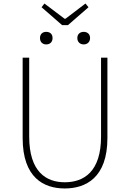

<svg xmlns="http://www.w3.org/2000/svg" viewBox="-20 -1052 734 1085"><path d="M331 -910H364L480 -1011L463 -1032L350 -946H345L231 -1032L215 -1011ZM241 -801C262 -801 277 -814 277 -837C277 -860 262 -872 241 -872C221 -872 206 -860 206 -837C206 -814 221 -801 241 -801ZM453 -801C473 -801 489 -814 489 -837C489 -860 473 -872 453 -872C433 -872 417 -860 417 -837C417 -814 433 -801 453 -801ZM346 13C464 13 587 -47 587 -272V-726H551V-280C551 -81 453 -22 346 -22C241 -22 145 -81 145 -280V-726H108V-272C108 -47 228 13 346 13Z"/></svg>

Font: SSpoqa Han Sans Neo Thin
Style: Regular
Weight: 100
Designer: [Spoqa Han Sans Neo] Dong-huui Kim  Younghwa Kang  Yujin Lee  [Noto Sans] Ryoko NISHIZUKA  (kana & ideographs); Paul D. 
Foundry: Spoqa (http://www.spoqa-han-sans.com)
Version: Version 1.000